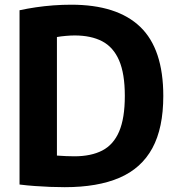

<svg xmlns="http://www.w3.org/2000/svg" viewBox="-20 -768 735 796"><path d="M248.5 8Q219.5 8 188 6.8Q156.5 5.5 124.5 3.2Q92.5 1 61 -3V-725.5Q93.5 -732.5 129 -737.8Q164.5 -743 201.8 -745.8Q239 -748.5 275.5 -748.5Q465.5 -748.5 561.2 -656.8Q657 -565 657 -370Q657 -237.5 611.8 -154Q566.5 -70.5 475.8 -31.2Q385 8 248.5 8ZM288.5 -120Q357.5 -120 404 -144Q450.5 -168 474 -223Q497.5 -278 497.5 -370.5Q497.5 -462.5 473.8 -517.5Q450 -572.5 403.8 -596.8Q357.5 -621 289.5 -621Q273 -621 253 -619.2Q233 -617.5 216 -614.5V-123Q236 -121.5 253.8 -120.8Q271.5 -120 288.5 -120Z"/></svg>

Font: Encode Sans SemiCondensed
Style: Bold
Weight: 700
Width: 4
Designer: Multiple Designers
Foundry: Impallari Type
Version: Version 3.002